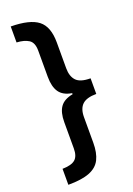

<svg xmlns="http://www.w3.org/2000/svg" viewBox="-165 -780 695 1005"><g transform="rotate(-20 182.0 -278.0)"><path d="M33 74Q83 73 104 55Q125 37 125 -6V-153Q125 -207 146 -236.5Q167 -266 216 -275V-281Q167 -289 146 -319.5Q125 -350 125 -405V-551Q125 -596 100 -612Q75 -628 33 -630V-719Q139 -718 185 -682Q231 -646 231 -558V-414Q231 -369 253.5 -345Q276 -321 333 -321V-234Q279 -234 255 -211.5Q231 -189 231 -142V1Q231 57 213 93Q195 129 151.5 146Q108 163 33 163Z"/></g></svg>

Font: Noto Sans Thai ExtCond SemBd
Style: Regular
Weight: 600
Width: 2
Designer: Monotype Design Team
Foundry: Monotype Imaging Inc.
Version: Version 2.002; ttfautohint (v1.8.4.7-5d5b)